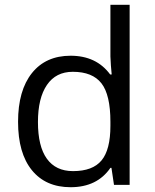

<svg xmlns="http://www.w3.org/2000/svg" viewBox="-20 -780 653 810"><path d="M450.2 -71.8H445.8Q389.6 9.8 277.8 9.8Q172.9 9.8 114.5 -62Q56.2 -133.8 56.2 -266.1Q56.2 -398.4 114.7 -471.7Q173.3 -544.9 277.8 -544.9Q386.7 -544.9 444.8 -465.8H451.2L447.8 -504.4L445.8 -542V-759.8H526.9V0H460.9ZM288.1 -58.1Q371.1 -58.1 408.4 -103.3Q445.8 -148.4 445.8 -249V-266.1Q445.8 -379.9 408 -428.5Q370.1 -477.1 287.1 -477.1Q215.8 -477.1 178 -421.6Q140.1 -366.2 140.1 -265.1Q140.1 -162.6 177.7 -110.4Q215.3 -58.1 288.1 -58.1Z"/></svg>

Font: f06900794
Style: Regular
Weight: 400
Foundry: Ascender Corporation
Version: Version 1.10